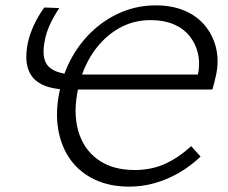

<svg xmlns="http://www.w3.org/2000/svg" viewBox="-20 -687 849 716"><path d="M462 9Q389 9 333 -17.5Q277 -44 242.5 -92Q208 -140 197 -205Q186 -270 202 -346Q216 -416 249 -474.5Q282 -533 330.5 -576.5Q379 -620 437.5 -643.5Q496 -667 561 -667Q623 -667 670 -646.5Q717 -626 746.5 -589Q776 -552 786.5 -504.5Q797 -457 785 -404Q782 -391 779 -378.5Q776 -366 772 -353L707 -369Q710 -376 712.5 -385.5Q715 -395 717 -403Q727 -448 718.5 -486Q710 -524 687 -552.5Q664 -581 627.5 -596.5Q591 -612 542 -612Q475 -612 420 -579.5Q365 -547 326.5 -490Q288 -433 272 -359Q252 -269 271.5 -200Q291 -131 345 -92Q399 -53 482 -53Q545 -53 595.5 -76Q646 -99 693 -142L728 -103Q690 -67 646.5 -42Q603 -17 556.5 -4Q510 9 462 9ZM748 -409 772 -353H238Q174 -353 135.5 -372.5Q97 -392 84.5 -431Q72 -470 84 -528Q91 -560 106.5 -593.5Q122 -627 145 -659L201 -657Q181 -627 167.5 -598Q154 -569 148 -541Q132 -467 162 -438Q192 -409 266 -409Z"/></svg>

Font: Ysabeau Office
Style: Italic
Weight: 400
Italic angle: -12°
Designer: Christian Thalmann (Catharsis Fonts)
Version: Version 2.001;gftools[0.9.30]; featfreeze: tnum,lnum,ss02